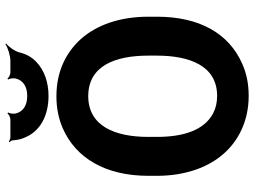

<svg xmlns="http://www.w3.org/2000/svg" viewBox="-138 -818 965 730"><g transform="rotate(-90 345.0 -452.5)"><path d="M647 -339V-371C647 -481 615 -568 563 -627C515 -681 443 -721 345 -721C300 -721 260 -713 223 -697C109 -647 42 -534 42 -371V-339C42 -230 75 -142 127 -84C175 -30 249 10 346 10C391 10 432 2 469 -15C582 -65 647 -175 647 -339ZM346 -110C321 -110 299 -115 280 -125C215 -159 190 -239 190 -339V-372C190 -498 231 -600 345 -600C460 -600 499 -498 499 -372V-339C499 -214 460 -110 346 -110ZM346 -832C310 -832 286 -847 279 -876C277 -884 279 -900 283 -905L279 -907C276 -902 264 -896 256 -896H188C183 -896 175 -900 172 -902L170 -899C173 -897 177 -891 177 -886C178 -869 182 -852 189 -838C212 -784 269 -751 346 -751C371 -751 395 -755 416 -762C461 -778 499 -809 511 -861C516 -880 533 -903 545 -912L543 -915C530 -906 499 -896 479 -896H435C427 -896 415 -902 412 -907L408 -905C412 -900 414 -884 412 -876C405 -847 381 -832 346 -832Z"/></g></svg>

Font: Asimov
Style: Edge
Weight: 500
Designer: Google
Version: Version 2.000980: 2014